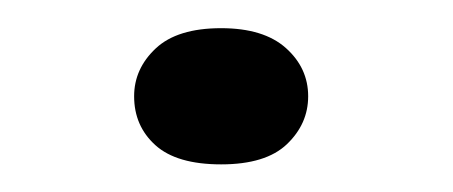

<svg xmlns="http://www.w3.org/2000/svg" viewBox="-20 -453 328 139"><path d="M140.1 -334Q107.9 -334 92.5 -347.9Q77.1 -361.8 77.1 -383.3Q77.1 -403.3 92.8 -418Q108.4 -432.6 140.1 -432.6Q170.9 -432.6 187 -418.2Q203.1 -403.8 203.1 -383.3Q203.1 -363.3 187.7 -348.6Q172.4 -334 140.1 -334Z"/></svg>

Font: Kameron Medium
Style: Regular
Weight: 500
Designer: Vernon Adams
Foundry: Vernon Adams
Version: Version 1.100